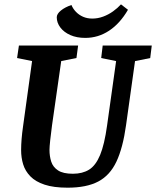

<svg xmlns="http://www.w3.org/2000/svg" viewBox="-20 -859 723 890"><path d="M293.3 11Q228.7 11 186.7 -3Q144.7 -16.9 120.8 -41.5Q96.9 -66.1 87.4 -97.1Q77.9 -128.1 77.9 -163.1Q77.9 -211.1 86.9 -273.7L128.7 -576L59.2 -590L67.7 -648H342.1L334.4 -590L263.8 -576L221.1 -277.6Q216.3 -242.7 212.9 -210.5Q209.4 -178.3 209.4 -164.1Q209.4 -134.7 217.5 -109.6Q225.6 -84.5 249 -69.1Q272.4 -53.6 317.7 -53.6Q362.4 -53.6 393 -72.6Q423.6 -91.6 443.9 -140.2Q464.2 -188.9 476.4 -277.6L518.2 -575.8L449.1 -590L456 -648H683.5L676.3 -590L605.9 -575.8L564.2 -278.2Q549.7 -173.6 519.7 -109.8Q489.7 -46.1 435.5 -17.6Q381.2 11 293.3 11ZM375.2 -683.3Q335.7 -683.3 306 -696.4Q276.3 -709.6 259.7 -731.6Q243.1 -753.7 243.1 -778.9Q243.1 -794.6 262.4 -810.3Q281.7 -825.9 311.2 -835.8Q318.5 -818 332.4 -803.8Q346.2 -789.5 365.3 -781.2Q384.4 -772.9 407.5 -772.9Q433.5 -772.9 458.1 -782Q482.7 -791.1 503.9 -806.3Q525.2 -821.6 540.8 -838.8L573.2 -813.7Q536.3 -750.1 485.7 -716.7Q435 -683.3 375.2 -683.3Z"/></svg>

Font: Faustina Light
Style: Italic
Weight: 300
Italic angle: -8°
Designer: Alfonso Garcia
Foundry: http://www.omnibus-type.com
Version: Version 1.200